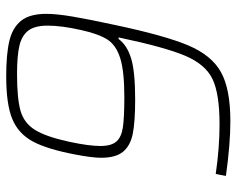

<svg xmlns="http://www.w3.org/2000/svg" viewBox="-90 -646 744 603"><g transform="rotate(-90 281.5 -344.0)"><path d="M31 -6 37 -38Q119 -26 193 -26Q289 -26 335 -48Q381 -70 408 -133Q435 -196 466 -343H461Q441 -316 399.5 -303.5Q358 -291 271 -291Q201 -291 163.5 -298.5Q126 -306 107 -329Q88 -352 88 -398Q88 -426 98 -478Q115 -568 139.5 -613Q164 -658 210 -677Q256 -696 344 -696Q414 -696 455.5 -686Q497 -676 518.5 -649Q540 -622 540 -570Q540 -538 531.5 -487.5Q523 -437 505 -354Q472 -198 441 -124.5Q410 -51 357 -21.5Q304 8 203 8Q131 8 31 -6ZM489 -460Q503 -522 503 -566Q503 -606 487.5 -626.5Q472 -647 440 -654.5Q408 -662 351 -662Q274 -662 235.5 -651Q197 -640 175.5 -605.5Q154 -571 138 -497Q125 -436 125 -400Q125 -366 139 -350Q153 -334 184 -329.5Q215 -325 279 -325Q360 -325 401 -338Q442 -351 459.5 -378.5Q477 -406 489 -460Z"/></g></svg>

Font: Saira Semi Condensed Thin
Style: Italic
Weight: 100
Width: 4
Italic angle: -12°
Designer: Hector Gatti with collaboration of the Omnibus-Type team
Foundry: Omnibus-Type
Version: Version 1.001; ttfautohint (v1.8)